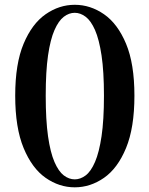

<svg xmlns="http://www.w3.org/2000/svg" viewBox="-20 -777 633 813"><path d="M296.5 16.2Q230.8 16.2 173.2 -24Q115.6 -64.2 80 -150.1Q44.4 -236 44.4 -371.8Q44.4 -507.2 80 -591.9Q115.6 -676.6 173.2 -716.7Q230.8 -756.7 296.5 -756.7Q362.6 -756.7 420.4 -716.7Q478.2 -676.6 513.7 -591.9Q549.2 -507.2 549.2 -371.8Q549.2 -236 513.7 -150.1Q478.2 -64.2 420.4 -24Q362.6 16.2 296.5 16.2ZM296.5 -17.5Q320.4 -17.5 342.7 -34.2Q365 -51 382.4 -91.4Q399.8 -131.7 410 -200.2Q420.2 -268.6 420.2 -371.8Q420.2 -473.9 410 -542.1Q399.8 -610.2 382.4 -649.7Q365 -689.2 342.7 -706Q320.4 -722.8 296.5 -722.8Q272.4 -722.8 250.2 -706Q228.1 -689.2 210.7 -649.7Q193.3 -610.2 183.4 -542.4Q173.6 -474.6 173.6 -371.8Q173.6 -268.6 183.4 -199.8Q193.3 -131 210.7 -91Q228.1 -51 250.2 -34.2Q272.4 -17.5 296.5 -17.5Z"/></svg>

Font: Early Summer Mincho VF
Style: Regular
Weight: 250
Designer: GuiWonder
Version: Version 1.002